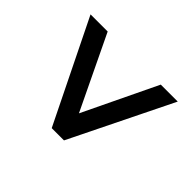

<svg xmlns="http://www.w3.org/2000/svg" viewBox="-132 -728 808 808"><g transform="rotate(-45 272.0 -323.5)"><path d="M45 -287V-360L499 -583V-481L170 -323L499 -165V-64Z"/></g></svg>

Font: Prompt
Style: Regular
Weight: 400
Designer: Katatrad Team
Foundry: CadsonDemak
Version: Version 1.001